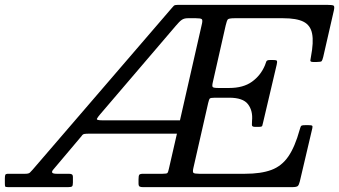

<svg xmlns="http://www.w3.org/2000/svg" viewBox="-70 -770 1395 790"><path d="M786.5 -346 725.5 -78Q722 -62.5 726 -58.8Q730 -55 750 -55H938Q1004 -55 1046.5 -70.8Q1089 -86.5 1116.2 -126Q1143.5 -165.5 1163 -236Q1166 -246.5 1168.2 -250.8Q1170.5 -255 1185 -255H1200Q1211.5 -255 1214.2 -252.8Q1217 -250.5 1215 -242L1163.5 -23Q1160 -8.5 1154.8 -4.2Q1149.5 0 1131 0H518Q509 0 504.5 -2.5Q500 -5 500 -15V-32Q500 -46.5 503 -50.8Q506 -55 520 -55H599Q616.5 -55 619.2 -58.5Q622 -62 625 -76L658 -220H296Q283.5 -220 276.8 -218.8Q270 -217.5 265.5 -210L149 -72Q134.5 -55 163 -55H213Q221.5 -55 225.8 -52.5Q230 -50 230 -41V-19Q230 -6.5 226.5 -3.2Q223 0 210 0H-36Q-47.5 0 -48.8 -3Q-50 -6 -50 -17V-36Q-50 -47 -48 -51Q-46 -55 -35 -55H34Q48 -55 53 -59.8Q58 -64.5 64.5 -72L636 -736Q641.5 -742.5 645.2 -746.2Q649 -750 661.5 -750H1276Q1298 -750 1302.8 -746.8Q1307.5 -743.5 1303.5 -726L1260 -536Q1256.5 -522 1253.5 -518.5Q1250.5 -515 1233 -515H1218.5Q1206 -515 1207 -521.8Q1208 -528.5 1209.5 -537Q1221 -597 1214.2 -631.5Q1207.5 -666 1179 -680.5Q1150.5 -695 1095 -695H895Q870.5 -695 866.8 -689.5Q863 -684 858.5 -665L805.5 -431Q802 -416 805.2 -412Q808.5 -408 828 -408H873Q931 -408 966.8 -433.8Q1002.5 -459.5 1020 -501Q1023.5 -509.5 1025.5 -516.2Q1027.5 -523 1039.5 -523H1055Q1068.5 -523 1069.8 -519Q1071 -515 1068.5 -504L1012.5 -266Q1010.5 -256.5 1009 -252.2Q1007.5 -248 995 -248H979Q966.5 -248 966.5 -256Q966.5 -264 967 -273Q971 -314 950.5 -341Q930 -368 873 -368H815Q796.5 -368 793.2 -364.5Q790 -361 786.5 -346ZM702.5 -695Q687.5 -695 677.8 -688.2Q668 -681.5 653.5 -664L341.5 -299Q332.5 -288.5 329 -281.8Q325.5 -275 349 -275H670.5L761 -672.5Q764.5 -688 759.8 -691.5Q755 -695 736 -695Z"/></svg>

Font: Besley*
Style: Italic
Weight: 400
Italic angle: -13°
Designer: Owen Earl
Foundry: indestructible type*
Version: Version 2.000; ttfautohint (v1.8.3)